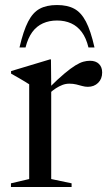

<svg xmlns="http://www.w3.org/2000/svg" viewBox="-20 -743 434 763"><path d="M337.5 -501.5Q360.5 -501.5 373.2 -489Q386 -476.5 386 -455Q386 -429.5 370 -413.8Q354 -398 329 -398Q318 -398 306.8 -401.2Q295.5 -404.5 283 -407.5Q270.5 -410.5 255.5 -410.5Q241.5 -410.5 228.2 -405.5Q215 -400.5 202.2 -392.2Q189.5 -384 177 -372.5L174.5 -393.5Q210 -429 235.8 -450.5Q261.5 -472 279.5 -483Q297.5 -494 311.2 -497.8Q325 -501.5 337.5 -501.5ZM183.5 -411V-31.5L264.5 -14.5V0H23.5V-14.5L96 -31.5V-408Q89.5 -412.5 79.8 -418.2Q70 -424 56.2 -432.2Q42.5 -440.5 24 -450.5V-460.5L178.5 -507H182.5ZM206.5 -661.5Q175.5 -661.5 150.5 -650.2Q125.5 -639 108.2 -615.5Q91 -592 81.5 -554.5H57.5Q73 -621 91.8 -657.2Q110.5 -693.5 137.8 -708.2Q165 -723 206.5 -723Q248 -723 275.2 -708.2Q302.5 -693.5 321.5 -657.2Q340.5 -621 355.5 -554.5H331.5Q322.5 -592 305 -615.5Q287.5 -639 262.8 -650.2Q238 -661.5 206.5 -661.5Z"/></svg>

Font: Newsreader 60pt
Style: Regular
Weight: 400
Designer: Hugues Gentile
Foundry: Production Type
Version: Version 1.003